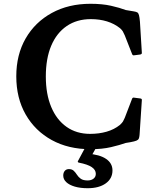

<svg xmlns="http://www.w3.org/2000/svg" viewBox="-20 -777 850 1014"><path d="M458 11Q341 11 253 -37.5Q165 -86 115.5 -172.5Q66 -259 66 -374Q66 -488 115.5 -574Q165 -660 253.5 -708.5Q342 -757 458 -757Q520 -757 566.5 -746.5Q613 -736 644 -724L686 -717Q699 -715 705 -711.5Q711 -708 714 -697Q717 -686 719 -663L729 -500Q731 -491 720 -489L689 -485Q680 -483 677 -493L639 -590Q633 -604 628.5 -611.5Q624 -619 614 -628Q584 -652 545 -664Q506 -676 460 -676Q386 -676 332.5 -639.5Q279 -603 250.5 -535.5Q222 -468 222 -373Q222 -280 250.5 -212Q279 -144 331.5 -107Q384 -70 456 -70Q503 -70 543 -81.5Q583 -93 613 -117Q625 -128 629.5 -135.5Q634 -143 639 -155L677 -254Q680 -264 690 -261L721 -257Q731 -256 729 -246L717 -64Q716 -52 713 -45Q710 -38 700 -34Q690 -30 668 -26L644 -22Q613 -11 566.5 0Q520 11 458 11ZM443 217Q404 217 375 208.5Q346 200 330 185Q314 170 314 150Q314 135 322 125.5Q330 116 344 116Q360 116 369.5 125Q379 134 386.5 146Q394 158 406.5 167Q419 176 443 176Q462 176 474 166.5Q486 157 486 141Q486 120 464.5 105.5Q443 91 397 82Q387 80 393 71L445 -26H504L447 75L444 35Q506 39 540 62Q574 85 574 123Q574 166 538.5 191.5Q503 217 443 217Z"/></svg>

Font: Hahmlet SemiBold
Style: Regular
Weight: 600
Version: Version 1.002